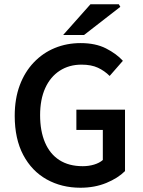

<svg xmlns="http://www.w3.org/2000/svg" viewBox="-20 -868 668 900"><path d="M357 12Q269 12 199 -27Q129 -66 89 -141.5Q49 -217 49 -325Q49 -405 72.5 -468Q96 -531 138.5 -575.5Q181 -620 237 -643Q293 -666 358 -666Q428 -666 477 -641Q526 -616 556 -583L494 -512Q470 -536 439 -550.5Q408 -565 362 -565Q304 -565 260 -536.5Q216 -508 192 -455Q168 -402 168 -328Q168 -254 191 -200Q214 -146 258.5 -117.5Q303 -89 368 -89Q396 -89 421 -96.5Q446 -104 462 -118V-259H338V-354H566V-66Q533 -33 478.5 -10.5Q424 12 357 12ZM276 -704 404 -848H537L544 -836L374 -704Z"/></svg>

Font: Source Sans 3 ExtraLight SemiBold
Style: Regular
Weight: 600
Version: Version 3.052;hotconv 1.1.0;makeotfexe 2.6.0